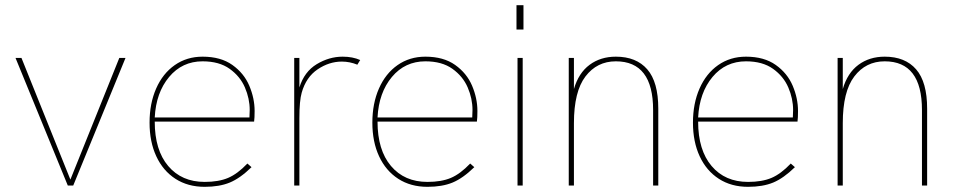

<svg xmlns="http://www.w3.org/2000/svg" viewBox="-20 -717 3686 742"><path d="M40 -493H63L252 -23L441 -493H465L263 0H242Z M558 -243Q558 -317 583.5 -375Q609 -433 655.5 -465.5Q702 -498 763 -498Q833 -498 878 -466Q923 -434 943.5 -385.5Q964 -337 964 -288Q964 -261 962 -247H578Q578 -137 630 -75.5Q682 -14 771 -14Q825 -14 861.5 -29.5Q898 -45 936 -85L952 -71Q908 -28 868 -11.5Q828 5 771 5Q706 5 658 -26Q610 -57 584 -113Q558 -169 558 -243ZM944 -263 945 -292Q945 -336 926.5 -379Q908 -422 867.5 -451Q827 -480 763 -480Q684 -480 633.5 -419.5Q583 -359 578 -263Z M1117 -493H1137V-379Q1156 -440 1204 -469Q1252 -498 1304 -498Q1343 -498 1372 -485L1361 -467Q1332 -479 1301 -479Q1252 -479 1207.5 -449Q1163 -419 1146 -359Q1137 -328 1137 -260V0H1117Z M1419 -243Q1419 -317 1444.5 -375Q1470 -433 1516.5 -465.5Q1563 -498 1624 -498Q1694 -498 1739 -466Q1784 -434 1804.5 -385.5Q1825 -337 1825 -288Q1825 -261 1823 -247H1439Q1439 -137 1491 -75.5Q1543 -14 1632 -14Q1686 -14 1722.5 -29.5Q1759 -45 1797 -85L1813 -71Q1769 -28 1729 -11.5Q1689 5 1632 5Q1567 5 1519 -26Q1471 -57 1445 -113Q1419 -169 1419 -243ZM1805 -263 1806 -292Q1806 -336 1787.5 -379Q1769 -422 1728.5 -451Q1688 -480 1624 -480Q1545 -480 1494.5 -419.5Q1444 -359 1439 -263Z M1980 -493H2000V0H1980ZM1976 -697H2003V-603H1976Z M2178 -493H2198V-373Q2216 -435 2258.5 -466.5Q2301 -498 2360 -498Q2439 -498 2481.5 -449Q2524 -400 2524 -297V0H2504V-292Q2504 -480 2360 -480Q2287 -480 2242.5 -421.5Q2198 -363 2198 -241V0H2178Z M2658 -243Q2658 -317 2683.5 -375Q2709 -433 2755.5 -465.5Q2802 -498 2863 -498Q2933 -498 2978 -466Q3023 -434 3043.5 -385.5Q3064 -337 3064 -288Q3064 -261 3062 -247H2678Q2678 -137 2730 -75.5Q2782 -14 2871 -14Q2925 -14 2961.5 -29.5Q2998 -45 3036 -85L3052 -71Q3008 -28 2968 -11.5Q2928 5 2871 5Q2806 5 2758 -26Q2710 -57 2684 -113Q2658 -169 2658 -243ZM3044 -263 3045 -292Q3045 -336 3026.5 -379Q3008 -422 2967.5 -451Q2927 -480 2863 -480Q2784 -480 2733.5 -419.5Q2683 -359 2678 -263Z M3217 -493H3237V-373Q3255 -435 3297.5 -466.5Q3340 -498 3399 -498Q3478 -498 3520.5 -449Q3563 -400 3563 -297V0H3543V-292Q3543 -480 3399 -480Q3326 -480 3281.5 -421.5Q3237 -363 3237 -241V0H3217Z"/></svg>

Font: Hanken Grotesk Thin
Style: Regular
Weight: 100
Designer: Alfredo Marco Pradil
Foundry: Hanken Design Co.
Version: Version 3.014